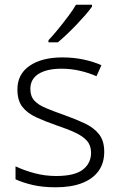

<svg xmlns="http://www.w3.org/2000/svg" viewBox="-20 -786 509 816"><path d="M423 -141Q423 -93 399 -59.5Q375 -26 329 -8Q283 10 217 10Q161 10 118.5 0Q76 -10 46 -24V-79Q82 -62 126.5 -50Q171 -38 218 -38Q297 -38 332 -65Q367 -92 367 -137Q367 -167 350.5 -186.5Q334 -206 301.5 -221.5Q269 -237 221 -253Q172 -270 134 -287.5Q96 -305 75 -332Q54 -359 54 -406Q54 -471 106 -506.5Q158 -542 245 -542Q293 -542 335 -533Q377 -524 411 -509L390 -462Q359 -476 320.5 -485Q282 -494 242 -494Q179 -494 144 -472Q109 -450 109 -408Q109 -377 126 -358.5Q143 -340 175.5 -326.5Q208 -313 253 -297Q301 -280 339.5 -262Q378 -244 400.5 -216Q423 -188 423 -141ZM371 -758Q360 -742 343 -722.5Q326 -703 306 -682Q286 -661 265.5 -641.5Q245 -622 226 -606H186V-615Q205 -635 227 -662Q249 -689 270 -717Q291 -745 303 -766H371Z"/></svg>

Font: Noto Sans Hebrew Light
Style: Regular
Weight: 300
Designer: Monotype Design Team
Foundry: Monotype Imaging Inc.
Version: Version 2.003